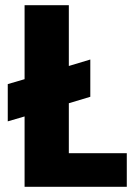

<svg xmlns="http://www.w3.org/2000/svg" viewBox="-20 -722 525 742"><path d="M470 -130V0H75V-272L10 -253V-397L75 -416V-702H246V-467L329 -492V-348L246 -323V-130Z"/></svg>

Font: Poppins A&M
Style: Bold-A&M
Weight: 700
Designer: Ninad Kale (Devanagari), Jonny Pinhorn (Latin)
Foundry: Indian Type Foundry
Version: 4.004